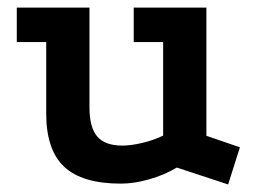

<svg xmlns="http://www.w3.org/2000/svg" viewBox="-20 -468 677 509"><path d="M448.8 -23.8Q415.2 -3.8 375.1 7.5Q335 18.8 300.2 18.8Q197.8 18.8 150.1 -26Q102.5 -70.8 102.5 -166.8V-356.5H24.5V-447.8H217.2V-183.5Q217.2 -130 237.9 -106Q258.5 -82 304.5 -82Q326.8 -82 357.4 -89.2Q388 -96.5 412.5 -108.5V-356.5H334.5V-447.8H527.2V-108L616 -77.5L584.8 21Z"/></svg>

Font: Podkova VF Beta
Style: Regular
Weight: 400
Designer: Ilya Yudin
Foundry: Cyreal (www.cyreal.org)
Version: Version 2.100